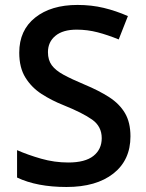

<svg xmlns="http://www.w3.org/2000/svg" viewBox="-20 -744 590 774"><path d="M505.9 -194.3Q505.9 -98.6 437 -44.4Q368.2 9.8 248 9.8Q128.9 9.8 48.8 -28.3V-138.7Q92.3 -119.6 146 -104.2Q199.7 -88.9 255.4 -88.9Q323.2 -88.9 356.7 -115.5Q390.1 -142.1 390.1 -187Q390.1 -234.4 351.6 -261.7Q313 -289.1 235.4 -320.3Q188.5 -338.9 147.9 -365Q107.4 -391.1 82.5 -431.2Q57.6 -471.2 57.6 -531.7Q57.6 -622.1 121.8 -673.1Q186 -724.1 292.5 -724.1Q348.6 -724.1 398.2 -712.2Q447.8 -700.2 495.6 -679.2L458.5 -585Q414.6 -603 373.3 -613.8Q332 -624.5 289.1 -624.5Q233.4 -624.5 203.4 -599.6Q173.3 -574.7 173.3 -533.7Q173.3 -502 188.7 -481Q204.1 -460 236.6 -442.4Q269 -424.8 320.3 -403.3Q378.9 -378.9 420.4 -352.1Q461.9 -325.2 483.9 -287.8Q505.9 -250.5 505.9 -194.3Z"/></svg>

Font: Open Sans SemiBold
Style: Regular
Weight: 600
Designer: Monotype Design Team
Foundry: Monotype Imaging Inc.
Version: Version 3.003; ttfautohint (v1.8.4)